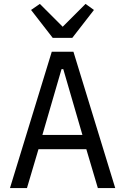

<svg xmlns="http://www.w3.org/2000/svg" viewBox="-20 -963 640 983"><path d="M481 0 422 -199H177L118 0H31L245 -698H356L570 0ZM304 -609H295L197 -272H402ZM250 -769 139 -912 184 -943 301 -826 418 -943 461 -912 350 -769Z"/></svg>

Font: Lilex Nerd Font
Style: Regular
Weight: 400
Designer: Mike Abbink, Paul van der Laan, Pieter van Rosmalen, Mikhael Khrustik
Foundry: Mikhael Khrustik
Version: Version 2.400; ttfautohint (v1.8.4.7-5d5b);Nerd Fonts 3.3.0